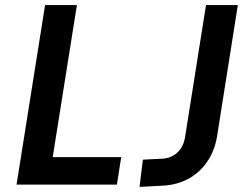

<svg xmlns="http://www.w3.org/2000/svg" viewBox="-20 -725 967 754"><path d="M45 0 157 -705H282L187 -108H456L439 0ZM528 9 541 -98 621 -102Q644 -104 662 -115Q680 -126 691.5 -144Q703 -162 707 -188L789 -705H914L832 -187Q822 -130 792 -87.5Q762 -45 718 -22Q674 1 622 4Z"/></svg>

Font: Nunito Sans 7pt Condensed
Style: Bold Italic
Weight: 700
Width: 3
Italic angle: -9°
Designer: Vernon Adams
Foundry: Vernon Adams
Version: Version 3.101;gftools[0.9.27]